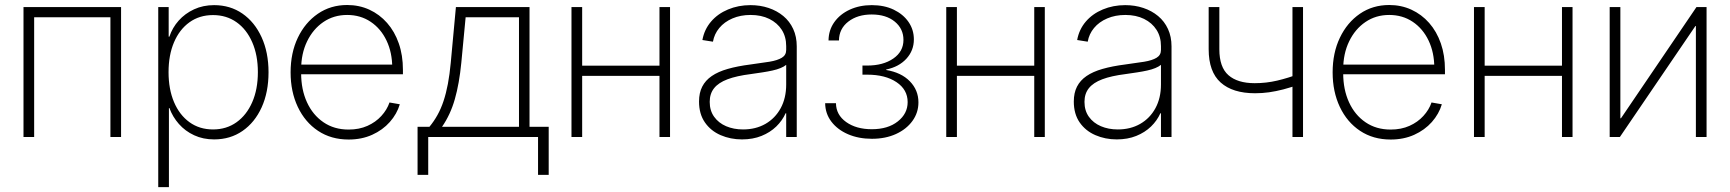

<svg xmlns="http://www.w3.org/2000/svg" viewBox="-20 -558 7046 782"><path d="M473.1 -529.3V0H429.7V-487.8H119.1V0H75.7V-529.3Z M624.5 204.1V-529.3H667V-408.7H669.9Q682.1 -445.3 707.8 -474.1Q733.4 -502.9 770.3 -520Q807.1 -537.1 852.1 -537.1Q917.5 -537.1 967.3 -502.7Q1017.1 -468.3 1045.4 -406.5Q1073.7 -344.7 1073.7 -263.7Q1073.7 -182.6 1045.7 -120.8Q1017.6 -59.1 967.8 -24.7Q918 9.8 852.1 9.8Q807.1 9.8 770.8 -7.1Q734.4 -23.9 708.7 -53Q683.1 -82 669.9 -118.2H668V204.1ZM847.7 -30.8Q902.3 -30.8 943.4 -60.1Q984.4 -89.4 1007.3 -141.8Q1030.3 -194.3 1030.3 -264.2Q1030.3 -333.5 1007.3 -386Q984.4 -438.5 943.4 -467.5Q902.3 -496.6 847.7 -496.6Q792.5 -496.6 751.7 -467.3Q710.9 -438 688.7 -385.7Q666.5 -333.5 666.5 -264.2Q666.5 -194.8 688.7 -142.3Q710.9 -89.8 751.7 -60.3Q792.5 -30.8 847.7 -30.8Z M1399.9 10.3Q1328.6 10.3 1275.4 -25.1Q1222.2 -60.5 1192.9 -122.6Q1163.6 -184.6 1163.6 -263.2Q1163.6 -342.8 1193.1 -404.5Q1222.7 -466.3 1274.7 -502Q1326.7 -537.6 1394 -537.6Q1442.9 -537.6 1484.4 -518.6Q1525.9 -499.5 1556.6 -464.6Q1587.4 -429.7 1604.2 -381.3Q1621.1 -333 1621.1 -273.4V-255.4H1188V-294.9H1596.7L1577.6 -281.7Q1577.6 -343.8 1554.4 -392.6Q1531.2 -441.4 1489.7 -469.2Q1448.2 -497.1 1394 -497.1Q1339.4 -497.1 1297.1 -468.3Q1254.9 -439.5 1230.7 -389.4Q1206.5 -339.4 1206.5 -274.9V-259.8Q1206.5 -193.4 1230.2 -141.6Q1253.9 -89.8 1297.4 -60.1Q1340.8 -30.3 1399.9 -30.3Q1442.9 -30.3 1476.6 -45.4Q1510.3 -60.5 1533.2 -85.7Q1556.2 -110.8 1566.4 -140.6L1608.4 -133.3Q1596.7 -93.8 1567.6 -61Q1538.6 -28.3 1495.8 -9Q1453.1 10.3 1399.9 10.3Z M1680.7 154.3V-41.5H1729Q1747.6 -64 1761.7 -89.4Q1775.9 -114.7 1786.4 -146.2Q1796.9 -177.7 1804.2 -216.3Q1811.5 -254.9 1815.9 -302.7L1836.9 -529.3H2136.7V-41.5H2214.8V154.3H2171.4V0H1724.1V154.3ZM1780.3 -41.5H2093.8V-487.8H1876.5L1858.9 -302.7Q1850.6 -217.3 1832.5 -154.1Q1814.5 -90.8 1780.3 -41.5Z M2679.2 -290.5V-249H2338.9V-290.5ZM2351.1 -529.3V0H2307.6V-529.3ZM2709 -529.3V0H2666V-529.3Z M3002 9.8Q2955.1 9.8 2915 -7.6Q2875 -24.9 2851.1 -59.3Q2827.1 -93.8 2827.1 -144.5Q2827.1 -179.7 2840.1 -205.1Q2853 -230.5 2878.9 -248.3Q2904.8 -266.1 2944.1 -277.3Q2983.4 -288.6 3036.6 -295.4Q3081.5 -301.3 3114 -306.6Q3146.5 -312 3164.3 -322.8Q3182.1 -333.5 3182.1 -354.5V-370.1Q3182.1 -408.2 3164.1 -436.5Q3146 -464.8 3113.3 -481Q3080.6 -497.1 3037.1 -497.1Q2996.1 -497.1 2963.1 -482.9Q2930.2 -468.8 2909.7 -444.1Q2889.2 -419.4 2883.8 -388.2L2840.8 -395Q2848.6 -438 2876 -470Q2903.3 -502 2945.3 -519.5Q2987.3 -537.1 3036.6 -537.1Q3076.2 -537.1 3110.4 -525.6Q3144.5 -514.2 3170.4 -492.7Q3196.3 -471.2 3210.7 -439.9Q3225.1 -408.7 3225.1 -369.1V0H3182.1V-96.7H3179.7Q3166.5 -66.9 3141.6 -42.7Q3116.7 -18.6 3081.5 -4.4Q3046.4 9.8 3002 9.8ZM3006.3 -30.8Q3058.1 -30.8 3097.7 -53.5Q3137.2 -76.2 3159.7 -117.4Q3182.1 -158.7 3182.1 -213.9V-293.9Q3173.3 -286.6 3159.2 -280.8Q3145 -274.9 3126.2 -270.8Q3107.4 -266.6 3085 -263.2Q3062.5 -259.8 3038.1 -256.3Q2980 -249 2943.1 -235.1Q2906.2 -221.2 2888.4 -198.7Q2870.6 -176.3 2870.6 -143.1Q2870.6 -107.4 2888.7 -82.3Q2906.7 -57.1 2937.5 -43.9Q2968.3 -30.8 3006.3 -30.8Z M3531.2 7.3Q3477.1 7.3 3434.1 -11.2Q3391.1 -29.8 3366.2 -62.5Q3341.3 -95.2 3340.8 -137.7H3384.8Q3385.3 -90.3 3426.3 -61Q3467.3 -31.7 3530.8 -31.7Q3596.7 -31.7 3636.7 -63.5Q3676.8 -95.2 3676.8 -142.1Q3676.8 -192.9 3631.3 -223.4Q3585.9 -253.9 3511.7 -253.9H3492.7V-291H3511.7Q3577.1 -291 3618.4 -319.6Q3659.7 -348.1 3659.7 -395.5Q3659.7 -440.9 3624.3 -470Q3588.9 -499 3530.3 -499Q3472.7 -499 3435.1 -470Q3397.5 -440.9 3397 -393.1H3354.5Q3355 -435.5 3378.2 -468Q3401.4 -500.5 3441.2 -518.8Q3481 -537.1 3530.8 -537.1Q3581.5 -537.1 3620.1 -518.6Q3658.7 -500 3680.4 -468.5Q3702.1 -437 3702.1 -397.5Q3702.1 -352.1 3671.6 -318.8Q3641.1 -285.6 3589.4 -274.9V-272.9Q3650.9 -262.7 3685.8 -226.8Q3720.7 -190.9 3720.7 -141.1Q3720.7 -99.1 3696.3 -65.4Q3671.9 -31.7 3629.2 -12.2Q3586.4 7.3 3531.2 7.3Z M4205.6 -290.5V-249H3865.2V-290.5ZM3877.4 -529.3V0H3834V-529.3ZM4235.4 -529.3V0H4192.4V-529.3Z M4528.3 9.8Q4481.4 9.8 4441.4 -7.6Q4401.4 -24.9 4377.4 -59.3Q4353.5 -93.8 4353.5 -144.5Q4353.5 -179.7 4366.5 -205.1Q4379.4 -230.5 4405.3 -248.3Q4431.2 -266.1 4470.5 -277.3Q4509.8 -288.6 4563 -295.4Q4607.9 -301.3 4640.4 -306.6Q4672.9 -312 4690.7 -322.8Q4708.5 -333.5 4708.5 -354.5V-370.1Q4708.5 -408.2 4690.4 -436.5Q4672.4 -464.8 4639.6 -481Q4606.9 -497.1 4563.5 -497.1Q4522.5 -497.1 4489.5 -482.9Q4456.5 -468.8 4436 -444.1Q4415.5 -419.4 4410.2 -388.2L4367.2 -395Q4375 -438 4402.3 -470Q4429.7 -502 4471.7 -519.5Q4513.7 -537.1 4563 -537.1Q4602.5 -537.1 4636.7 -525.6Q4670.9 -514.2 4696.8 -492.7Q4722.7 -471.2 4737.1 -439.9Q4751.5 -408.7 4751.5 -369.1V0H4708.5V-96.7H4706.1Q4692.9 -66.9 4668 -42.7Q4643.1 -18.6 4607.9 -4.4Q4572.8 9.8 4528.3 9.8ZM4532.7 -30.8Q4584.5 -30.8 4624 -53.5Q4663.6 -76.2 4686 -117.4Q4708.5 -158.7 4708.5 -213.9V-293.9Q4699.7 -286.6 4685.5 -280.8Q4671.4 -274.9 4652.6 -270.8Q4633.8 -266.6 4611.3 -263.2Q4588.9 -259.8 4564.5 -256.3Q4506.3 -249 4469.5 -235.1Q4432.6 -221.2 4414.8 -198.7Q4397 -176.3 4397 -143.1Q4397 -107.4 4415 -82.3Q4433.1 -57.1 4463.9 -43.9Q4494.6 -30.8 4532.7 -30.8Z M5091.8 -178.2Q5000.5 -178.2 4951.7 -221.9Q4902.8 -265.6 4902.8 -357.4V-529.3H4946.3V-357.4Q4946.3 -284.2 4983.4 -251.7Q5020.5 -219.2 5090.3 -219.2Q5137.2 -219.2 5181.9 -229.7Q5226.6 -240.2 5272.9 -257.8V-214.4Q5236.8 -201.7 5206.5 -193.8Q5176.3 -186 5148.7 -182.1Q5121.1 -178.2 5091.8 -178.2ZM5244.1 0V-529.3H5287.1V0Z M5644 10.3Q5572.8 10.3 5519.5 -25.1Q5466.3 -60.5 5437 -122.6Q5407.7 -184.6 5407.7 -263.2Q5407.7 -342.8 5437.3 -404.5Q5466.8 -466.3 5518.8 -502Q5570.8 -537.6 5638.2 -537.6Q5687 -537.6 5728.5 -518.6Q5770 -499.5 5800.8 -464.6Q5831.5 -429.7 5848.4 -381.3Q5865.2 -333 5865.2 -273.4V-255.4H5432.1V-294.9H5840.8L5821.8 -281.7Q5821.8 -343.8 5798.6 -392.6Q5775.4 -441.4 5733.9 -469.2Q5692.4 -497.1 5638.2 -497.1Q5583.5 -497.1 5541.3 -468.3Q5499 -439.5 5474.9 -389.4Q5450.7 -339.4 5450.7 -274.9V-259.8Q5450.7 -193.4 5474.4 -141.6Q5498 -89.8 5541.5 -60.1Q5585 -30.3 5644 -30.3Q5687 -30.3 5720.7 -45.4Q5754.4 -60.5 5777.3 -85.7Q5800.3 -110.8 5810.5 -140.6L5852.5 -133.3Q5840.8 -93.8 5811.8 -61Q5782.7 -28.3 5740 -9Q5697.3 10.3 5644 10.3Z M6355 -290.5V-249H6014.6V-290.5ZM6026.9 -529.3V0H5983.4V-529.3ZM6384.8 -529.3V0H6341.8V-529.3Z M6930.7 0H6887.2V-452.1H6885.3L6577.6 0H6536.1V-529.3H6579.6V-76.2H6582L6889.6 -529.3H6930.7Z"/></svg>

Font: Inter 24pt ExtraLight
Style: Regular
Weight: 250
Designer: Rasmus Andersson
Foundry: rsms
Version: Version 4.001;git-66647c0bb